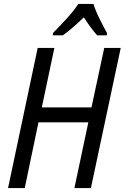

<svg xmlns="http://www.w3.org/2000/svg" viewBox="-20 -958 635 978"><path d="M21 0 172 -714H257L193 -411H446L511 -714H595L443 0H359L430 -335H176L106 0ZM249 -778H300Q348 -812 407 -870Q444 -812 475 -778H524L525 -790Q509 -818 487.5 -861.5Q466 -905 456 -938H379Q357 -904 318.5 -862Q280 -820 250 -790Z"/></svg>

Font: Noto Sans UI SemiCondensed
Style: Italic
Weight: 400
Width: 4
Italic angle: -12°
Designer: Monotype Design Team
Foundry: Monotype Imaging Inc.
Version: Version 1.901